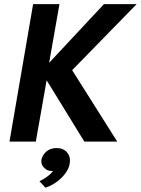

<svg xmlns="http://www.w3.org/2000/svg" viewBox="-20 -680 676 922"><path d="M543 0H385L204 -294.5L152 0H25.5L139 -660H265.5L216 -378.5L479 -660H636L326.5 -343ZM198.5 221.5 169.5 190.5Q216.5 166.5 234.5 141.5H229.5Q219 141.5 209 137.5Q199 133.5 192 125.5Q178.5 113.5 178.5 95L179 87Q183 65.5 202 48.2Q221 31 252 31Q285.5 31 303 53Q316 69 316 90.5Q316 136 270.5 178.5Q240 207 198.5 221.5Z"/></svg>

Font: Lucymar Sans SemiBold
Style: Italic
Weight: 600
Italic angle: -10°
Foundry: The League of Moveable Type (original font) / Main changes by Cristiano Sobral with portions from Mirco Monsees
Version: Version 2.00;August 30, 2020;FontCreator 13.0.0.2681 64-bit